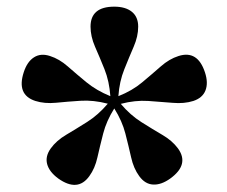

<svg xmlns="http://www.w3.org/2000/svg" viewBox="-20 -790 665 562"><path d="M241.5 -274.5Q207.5 -227 150.5 -267.5Q124 -287 118 -309.8Q112 -332.5 128.5 -355.5Q145 -378.5 173.8 -395.5Q202.5 -412.5 235 -433Q267.5 -453.5 295.5 -486.5Q253.5 -497.5 215.2 -495Q177 -492.5 143.8 -489.2Q110.5 -486 83.5 -494.5Q28 -512.5 49.5 -578.5Q59.5 -609.5 79.5 -622.2Q99.5 -635 126.5 -626Q153.5 -617.5 178.5 -595.5Q203.5 -573.5 233 -549.2Q262.5 -525 303 -508.5Q300 -552 285.8 -587.5Q271.5 -623 258.2 -653.2Q245 -683.5 245 -712Q245 -770.5 314.5 -770.5Q347.5 -770.5 366 -755.5Q384.5 -740.5 384.5 -712Q384.5 -683.5 371.2 -653Q358 -622.5 343.8 -587Q329.5 -551.5 326.5 -508.5Q367 -524.5 396.2 -549Q425.5 -573.5 450.5 -595.5Q475.5 -617.5 502.5 -626Q558.5 -644 580 -578Q590 -547.5 581.5 -525.5Q573 -503.5 546 -494.5Q519 -486 485.5 -489Q452 -492 413.8 -494.5Q375.5 -497 333.5 -486Q361.5 -453 394 -432.5Q426.5 -412 455.2 -395.2Q484 -378.5 501 -355.5Q535 -308.5 478.5 -267.5Q452 -248.5 428.2 -249.8Q404.5 -251 387.5 -274.5Q371 -297 363.8 -329.5Q356.5 -362 347 -399Q337.5 -436 314.5 -472.5Q291.5 -436 282 -399Q272.5 -362 265.2 -329.5Q258 -297 241.5 -274.5ZM314.5 -492.5Z"/></svg>

Font: Fraunces 9pt S050 SemiBold
Style: Regular
Weight: 600
Version: Version 1.000; ttfautohint (v1.8.3)